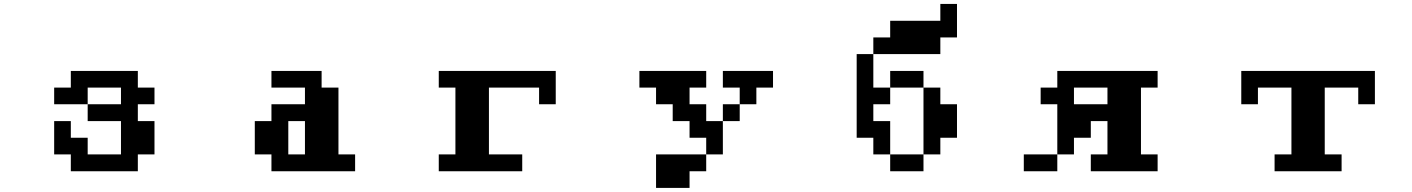

<svg xmlns="http://www.w3.org/2000/svg" viewBox="-20 -796 7040 957"><path d="M250 -26.4V-192.4H333V-109.4H417V-26.4H583V-192.4H417V-276.4H250V-359.4H333V-442.4H667V-359.4H750V-276.4H667V-192.4H750V-26.4H667V57.6H333V-26.4ZM417 -276.4H583V-359.4H417Z M1417 -26.4H1500V-192.4H1417ZM1250 -26.4V-192.4H1333V-276.4H1500V-359.4H1333V-442.4H1583V-359.4H1667V-26.4H1750V57.6H1333V-26.4Z M2167 -26.4H2250V-359.4H2167V-442.4H2750V-276.4H2667V-359.4H2417V-26.4H2583V57.6H2167Z M3583 -359.4V-442.4H3833V-359.4H3750V-276.4H3667V-359.4ZM3167 -359.4V-442.4H3500V-359.4H3417V-276.4H3500V-192.4H3583V-26.4H3500V57.6H3417V140.6H3250V-26.4H3500V-109.4H3417V-192.4H3333V-276.4H3250V-359.4ZM3667 -276.4V-192.4H3583V-276.4Z M4250 -109.4V-526.4H4333V-609.4H4417V-692.4H4667V-776.4H4750V-609.4H4667V-526.4H4333V-359.4H4417V-442.4H4583V-359.4H4667V-276.4H4750V-109.4H4667V-26.4H4583V-359.4H4417V-276.4H4333V-192.4H4417V-26.4H4583V57.6H4417V-26.4H4333V-109.4Z M5333 -276.4H5500V-359.4H5333ZM5167 -276.4V-359.4H5250V-442.4H5750V-359.4H5667V-26.4H5750V57.6H5417V-26.4H5500V-192.4H5417V-109.4H5333V-26.4H5250V-276.4ZM5250 -26.4V57.6H5083V-26.4Z M6167 -276.4V-442.4H6833V-276.4H6750V-359.4H6583V-26.4H6667V57.6H6333V-26.4H6417V-359.4H6250V-276.4Z"/></svg>

Font: KH Dot Dougenzaka 12
Style: Regular
Weight: 400
Designer: Original version for X68000 by Keitarou Hiraki (http://hp.vector.co.jp/authors/VA000874/) / TrueType conversion by Homem
Version: Version 1.00.20150527